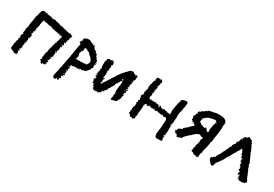

<svg xmlns="http://www.w3.org/2000/svg" viewBox="27 -1253 2885 2018"><g transform="rotate(30 1469.5 -244.0)"><path d="M548 -376Q545 -376 545 -373Q546 -373 548 -376ZM559 -447 550 -453 547 -454Q543 -455 541 -453L538 -456L536 -460Q534 -462 529 -464V-460H524Q521 -458 522 -456Q520 -454 518 -458L517 -460L515 -461L510 -459L506 -458V-460Q504 -462 501 -462H498L496 -463Q495 -464 492 -463L488 -462Q485 -468 479 -466Q466 -472 462 -472H453Q448 -472 447 -476Q440 -476 436 -474Q436 -481 432 -481H424Q419 -486 416 -484Q414 -480 410 -482L407 -484L405 -486V-483H402Q397 -485 396 -484L391 -486L386 -489Q376 -493 376 -493Q358 -495 354 -495L349 -498L346 -500Q339 -502 338 -498Q337 -502 331 -504Q326 -507 321 -504Q318 -508 314 -508V-503H309Q303 -506 298 -503H294L290 -504Q285 -504 281 -508L276 -510Q274 -511 268 -513Q266 -511 264 -513L263 -514L262 -515Q257 -511 247 -516H232Q225 -517 221 -523H216H212Q205 -523 203 -521L201 -523Q198 -522 194 -526L190 -528Q188 -529 185 -529L181 -528L176 -526H168Q162 -526 161 -519L157 -515Q149 -513 150 -504V-501L149 -499L148 -494Q146 -496 145 -493Q143 -491 145 -488L146 -487Q145 -480 142 -476Q143 -469 137 -454Q130 -439 127 -414L124 -394L122 -374Q118 -370 118 -361V-354L117 -348Q113 -344 113 -335V-328L112 -321Q113 -318 118 -308Q110 -311 109 -299V-293L107 -286Q106 -278 100 -273Q103 -268 103 -262V-257Q103 -253 104 -252Q100 -247 100 -234Q96 -232 98 -226V-217Q100 -216 107 -213L94 -200L92 -190L90 -180Q88 -168 99 -166Q94 -160 91 -160Q84 -136 88 -124Q82 -124 80 -115V-108Q80 -103 79 -102L81 -99Q76 -93 74 -83L73 -76V-69Q71 -59 69 -56L71 -54L73 -53Q77 -51 75 -48Q65 -47 69 -37Q63 -23 72 -15Q74 -12 82 -8L94 -2L95 -6L99 -2L104 -1Q110 1 111 8Q119 10 128 10H144Q148 10 149 9L150 5V0Q152 -6 154 -7Q155 -20 145 -30Q147 -29 151 -31Q152 -32 150 -35L153 -39L157 -42Q160 -46 158 -51L152 -47L151 -51L149 -55Q147 -61 149 -63Q153 -65 155 -64L158 -62L161 -61Q166 -73 159 -80Q164 -80 166 -86L165 -91L164 -96Q167 -99 167 -101Q166 -104 162 -104H159L157 -106Q161 -106 162 -107Q162 -108 164 -112L168 -117Q172 -121 167 -126Q170 -128 168 -133L166 -134L163 -135Q160 -136 159 -139L163 -140H167Q170 -141 172 -141Q176 -142 173 -152Q178 -158 177 -165L176 -171Q175 -174 177 -178L179 -180L180 -181Q179 -187 174 -200Q175 -207 177 -207Q182 -195 183 -204Q183 -209 184 -212V-220L188 -221Q187 -223 190 -225Q195 -227 193 -230L191 -233L189 -236Q187 -242 187 -243Q186 -246 190 -250H187L185 -251L179 -254Q177 -256 178 -259Q178 -262 181 -262L184 -263Q182 -266 186 -268Q187 -269 187 -271L188 -273V-275L190 -276L187 -278Q184 -280 186 -285L184 -286Q186 -288 189 -288L194 -289Q198 -290 194 -298L196 -303L197 -308Q197 -313 199 -317L197 -323Q202 -334 195 -339Q207 -344 205 -353V-360Q205 -364 208 -367Q207 -370 208 -374L209 -380Q210 -387 208 -391Q214 -394 213 -401L212 -405V-410Q212 -414 216 -415Q218 -419 218 -422L217 -430Q216 -438 221 -440Q224 -441 226 -439L229 -436L231 -433Q232 -438 237 -440Q236 -434 240 -434L248 -436Q252 -433 264 -433H270Q273 -433 274 -429Q277 -431 280 -428L281 -429L282 -431Q284 -433 285 -433Q282 -428 288 -424Q293 -422 295 -423L302 -424L308 -426Q312 -422 317 -423L320 -424Q322 -424 323 -423H324L325 -424Q326 -425 328 -423V-419Q328 -418 330 -416L333 -420L334 -418L335 -414Q337 -415 340 -416.5Q343 -418 344 -418Q345 -411 349 -411L352 -413H354Q355 -412 357.5 -410.5Q360 -409 361 -408Q362 -407 364 -409L365 -410H367Q373 -412 376 -404Q379 -403 383 -403L387 -404Q393 -407 396 -404Q396 -401 397 -400Q401 -400 407 -406Q408 -403 413 -401Q413 -394 420 -393L423 -396L426 -398Q428 -402 425 -405H429L432 -400L434 -396L438 -393L441 -389Q444 -386 447 -386Q448 -390 447 -391Q445 -393 442 -393L445 -395L448 -398Q451 -401 454 -399Q451 -391 452 -386Q455 -390 460 -388V-391H464Q462 -394 464 -394Q466 -394 467 -391Q471 -392 472 -391L470 -388L468 -386Q471 -380 473 -382L476 -384V-381L470 -378V-374L469 -371Q467 -366 469 -363Q470 -360 466 -354L463 -349L462 -344L460 -338V-333Q458 -325 455 -324Q451 -316 454 -306Q450 -305 447 -298L445 -293L443 -288H442L441 -284L442 -280Q443 -274 441 -272L438 -268L434 -265Q436 -262 434 -259Q434 -258 435 -257Q436 -256 436 -254Q438 -251 436 -248Q432 -244 431 -244V-240L430 -237V-235L429 -232Q430 -228 424 -223Q427 -213 422 -211L421 -202L419 -194Q417 -183 420 -178Q409 -164 413 -155L409 -154L407 -148L406 -142Q405 -135 408 -130L406 -123L404 -121Q403 -120 406 -109Q403 -108 402 -105L401 -103L399 -100Q396 -93 403 -93H406L408 -92Q410 -92 410 -89Q401 -87 402 -76Q383 -72 403 -61Q403 -59 405 -57L409 -54Q413 -50 409 -49Q412 -39 418 -38L423 -36L429 -31L430 -34L432 -38Q434 -41 432 -44L435 -46L439 -47Q442 -47 444 -44H445Q448 -42 449 -43L450 -44L451 -45Q453 -48 461 -43Q463 -42 464.5 -43.5Q466 -45 465 -48L464 -52L462 -55L468 -59L473 -62Q473 -67 467 -73Q469 -79 472 -80L476 -82L480 -86L477 -89L475 -91Q472 -94 468 -93Q464 -98 465.5 -100Q467 -102 472 -101Q476 -108 476 -117Q480 -120 480 -124Q484 -122 489 -133Q481 -132 479 -138Q474 -143 475 -147Q479 -148 482 -147L485 -146L488 -145Q495 -152 489 -160L492 -161H495Q497 -160 501 -162Q500 -163 498 -164L496 -166H495V-172Q495 -178 492 -181Q495 -183 497 -188Q499 -193 502 -195Q498 -196 496 -197.5Q494 -199 495 -201L496 -206Q498 -209 496 -211Q489 -217 492 -227Q493 -227 495 -225L497 -220Q498 -216 502 -218Q504 -216 502 -214L500 -211Q498 -208 503 -206Q510 -218 502 -228L503 -231V-233L504 -234V-236Q505 -239 507 -241L508 -244V-246L510 -250Q513 -251 514 -255L515 -258L516 -261L515 -264L512 -267Q509 -272 510 -274Q516 -273 517 -275Q517 -276 516 -278L509 -285Q512 -289 517 -289H522L526 -290L525 -292H528Q526 -296 525 -298L521 -300L517 -302V-301Q519 -307 522 -305L525 -303L528 -301Q527 -308 515 -308L514 -312V-316Q513 -319 516 -321L520 -318L521 -315L522 -312L524 -311L525 -310Q529 -308 531 -308Q527 -312 530 -315Q526 -321 530 -321H533L536 -324L532 -329L527 -334V-338L526 -342Q525 -346 527 -350Q534 -346 540 -346Q542 -349 540 -355L538 -359L537 -363L539 -365L541 -368Q543 -370 541 -373L546 -375L551 -377Q548 -379 538 -386Q540 -389 545 -391H555Q551 -394 551 -400L552 -406Q552 -409 550 -411Q553 -413 555 -419L557 -424L560 -428L561 -433L562 -437L564 -440L565 -443L567 -445Z M598 9 599 8 601 6Q599 -3 603 -9Q602 -14 605 -25L608 -33L609 -41Q615 -59 619 -84L623 -106L629 -128Q628 -134 631 -146L633 -155L635 -164L642 -205Q646 -227 651 -245Q653 -271 659 -294Q660 -319 668 -355L674 -386L680 -416Q678 -424 673 -425L667 -427Q663 -429 662 -431L667 -442L672 -454L676 -457L681 -461Q686 -466 682 -470Q681 -469 678 -467Q678 -475 682 -486Q707 -505 733 -505Q749 -505 762 -498Q764 -490 766 -489Q768 -489 771 -490L774 -492L777 -493Q779 -488 797 -480Q798 -479 802 -477L808 -474L811 -478L813 -481Q820 -479 821 -474V-468L822 -463Q830 -460 835 -446L840 -443L846 -439Q852 -435 858 -437L860 -435Q859 -428 863 -425L864 -423L866 -421Q868 -418 869 -411Q875 -417 878 -416Q879 -416 884 -408V-402Q884 -398 887 -397L886 -395L885 -393Q884 -390 886 -388L890 -387H894Q899 -385 898 -381Q903 -372 902 -365Q907 -365 910 -361Q912 -356 916 -356Q916 -352 919 -347L922 -343L925 -340Q923 -336 922 -337L920 -338H918Q917 -337 919 -333L921 -330L923 -327Q928 -327 931 -326Q928 -322 924 -322H920L914 -319Q919 -313 922 -314H926L929 -311Q927 -306 924 -307H920L917 -306V-293Q919 -291 917 -288L915 -283Q917 -280 919 -276Q921 -271 919 -266Q905 -257 904 -245Q909 -240 908 -230Q905 -234 904 -235L903 -237Q901 -239 900 -239Q894 -224 885 -218Q880 -204 871 -206L868 -203L866 -200Q863 -198 859 -199Q853 -187 846 -200Q842 -194 833 -186L831 -188L828 -190Q821 -185 817 -188V-190L816 -192Q816 -194 815.5 -194.5Q815 -195 814 -194Q810 -192 809 -190L807 -184Q804 -176 801 -181L799 -186L797 -192Q792 -183 788 -181Q776 -177 775 -178Q771 -178 766 -186L760 -183L755 -180Q749 -177 746 -182Q741 -180 736 -183Q732 -176 724 -176H717Q714 -176 710 -174Q709 -176 709 -180Q701 -178 702 -173Q700 -168 707 -160Q705 -158 702 -157Q706 -153 704 -151L701 -150Q699 -148 701 -146Q702 -146 712 -144Q711 -141 709 -141H707L705 -140Q705 -136 700 -131L697 -127Q695 -125 695 -122Q703 -114 708 -115Q708 -111 704 -110L700 -108L696 -107H693L690 -109Q686 -110 683 -109Q688 -101 694 -102Q701 -95 695 -82Q696 -78 693 -71Q699 -66 699 -52Q693 -46 681 -46Q679 -43 682 -39Q686 -42 690 -40Q694 -39 691 -33Q656 -28 683 -7L681 -6Q680 -5 677.5 -3.5Q675 -2 673 0Q669 -1 665 0L662 2L658 4Q658 5 660 7L662 8L664 9Q668 13 668 18Q668 24 661 21Q660 28 649 26L650 24V21Q643 22 637 11Q633 16 638 27Q637 28 636 29Q635 30 634 30L629 29Q623 29 620 34Q616 34 613 31L609 29L606 26Q607 22 604 18Q603 17 597 15Q596 13 598 9ZM727 -274 723 -272 718 -270Q715 -268 721 -264L718 -261Q717 -260 717 -260Q717 -258 716 -258Q720 -255 725 -257L730 -259L734 -261Q747 -257 754 -261Q755 -260 757 -260Q761 -262 764 -261L767 -259L771 -258Q774 -261 781 -261L787 -260L793 -261Q796 -263 801 -261L808 -259L810 -261H814Q818 -262 819 -265L829 -264L839 -263L843 -265L846 -267Q851 -270 846 -273Q851 -280 859 -288L860 -292V-295Q862 -300 864 -301Q862 -320 850 -336L839 -349L827 -361L824 -362L820 -363Q818 -368 811 -376L806 -382L800 -387L793 -390L786 -392Q779 -395 774 -400L760 -405L747 -409L743 -406L739 -403Q742 -396 741 -388V-380L740 -372Q736 -371 733 -364L730 -360L727 -356Q727 -353 726 -351L723 -344Q718 -336 716 -335L717 -329L720 -324Q722 -315 721 -312Q724 -308 725 -304Q722 -298 729 -292Q727 -291 724 -289Q721 -287 720 -287Q715 -282 716 -278Q726 -280 727 -274ZM689 -156Q688 -152 692 -148Q700 -150 695 -159Q689 -160 689 -156ZM687 -65 684 -64H681V-57L684 -58L688 -59Q689 -60 693 -63Q691 -65 687 -65ZM672 -38H668Q667 -37 670 -36L672 -35L673 -34L676 -37ZM684 -87Q682 -92 680 -92Q683 -89 684 -87ZM667 -62V-66Q663 -65 667 -62ZM910 -337 912 -336Q913 -336 911 -338Q911 -337 910 -337ZM681 -52 683 -51Q683 -52 682 -53Q682 -52 681 -52ZM682 -75 683 -74Q683 -75 682 -75ZM675 -56Z M1008 -411 998 -421Q1000 -428 1005 -423L1011 -427L1017 -431Q1020 -434 1024 -434Q1029 -436 1032 -434Q1034 -432 1037 -432L1038 -431Q1039 -430 1040 -430Q1042 -428 1044 -432L1045 -434L1047 -435Q1059 -441 1066 -438Q1066 -434 1075 -434L1076 -429L1078 -423Q1079 -419 1085 -417L1084 -412V-408Q1084 -402 1083 -401L1084 -398V-395Q1086 -392 1084 -390L1079 -393Q1077 -385 1071 -382Q1072 -373 1080 -375Q1077 -368 1078 -363Q1070 -351 1076 -349Q1070 -344 1071 -340Q1073 -332 1080 -335Q1072 -327 1071 -321V-318L1070 -315Q1069 -312 1064 -307Q1068 -300 1068 -298L1067 -297Q1065 -296 1067 -294Q1071 -296 1072 -298L1074 -301L1076 -303Q1081 -301 1073 -298Q1077 -292 1066 -286L1069 -283L1071 -281Q1074 -280 1076 -276Q1073 -272 1072 -272L1069 -270L1068 -269L1064 -267Q1071 -263 1068 -252Q1067 -242 1059 -234Q1057 -231 1061 -231L1064 -232H1067L1069 -240Q1075 -238 1070 -230Q1080 -232 1081 -238Q1082 -234 1081 -227L1078 -215Q1075 -220 1067 -218Q1070 -216 1075 -209Q1068 -206 1065 -203Q1071 -204 1072 -203Q1075 -202 1072 -198L1076 -189Q1073 -186 1069 -180L1066 -171Q1067 -170 1071 -170Q1070 -163 1074 -163Q1077 -169 1086 -182L1092 -192L1098 -201L1104 -208L1108 -216Q1114 -227 1121 -231Q1120 -235 1126 -246Q1133 -255 1139 -260Q1136 -265 1142 -271L1146 -275L1149 -279Q1153 -285 1155 -287Q1154 -289 1157 -294L1161 -298L1164 -301Q1173 -324 1200 -357Q1214 -375 1223 -384L1234 -397L1245 -408Q1257 -415 1264 -429Q1269 -437 1272 -436L1273 -435V-433Q1272 -432 1273 -431.5Q1274 -431 1275 -432Q1279 -438 1281 -442Q1287 -441 1302 -444L1304 -445L1306 -446Q1310 -448 1311 -447L1309 -444L1307 -441Q1319 -446 1321 -431L1330 -432L1337 -433Q1336 -427 1343 -420L1349 -424L1354 -429L1358 -428H1361Q1363 -427 1368 -430L1370 -424Q1370 -421 1367 -418Q1369 -418 1368 -414L1369 -410L1370 -406Q1370 -400 1367 -399L1368 -394V-389Q1370 -383 1365 -378Q1367 -376 1366 -374L1357 -367L1352 -363L1347 -359Q1356 -360 1360 -355L1358 -351L1356 -348Q1354 -342 1355 -341Q1349 -330 1356 -327Q1352 -314 1345 -311Q1349 -307 1349 -305L1347 -303L1346 -300Q1345 -296 1346 -290Q1350 -288 1348 -283Q1348 -278 1344 -277Q1343 -276 1343 -279H1345V-280Q1337 -277 1337 -270L1340 -267L1342 -265Q1348 -263 1352 -266Q1351 -262 1349 -249L1352 -246L1354 -242L1352 -239L1349 -236Q1346 -234 1342 -232L1338 -224Q1341 -221 1343 -224L1345 -227Q1346 -228 1349 -228L1348 -221L1347 -215Q1345 -205 1342 -200L1340 -208Q1336 -206 1335 -205V-202L1333 -200L1337 -196L1340 -195L1343 -194Q1337 -193 1335 -186L1336 -180L1334 -175Q1339 -181 1340 -181Q1342 -181 1342 -173L1340 -167V-163Q1338 -162 1337 -162.5Q1336 -163 1337 -165H1340V-168Q1336 -166 1335 -158L1333 -152Q1331 -148 1330 -146Q1333 -144 1332 -141L1330 -134Q1334 -132 1332 -127L1329 -123L1326 -119Q1324 -122 1319 -119L1320 -115L1321 -112Q1317 -109 1315 -103L1312 -92Q1305 -87 1285 -81Q1283 -81 1277.5 -79.5Q1272 -78 1268 -77L1260 -75L1255 -74Q1251 -76 1246 -73L1245 -77L1244 -81Q1242 -86 1245 -90Q1243 -92 1247 -98L1250 -102L1252 -106Q1246 -109 1249 -118L1250 -124Q1248 -129 1246 -130Q1257 -137 1250 -144L1253 -147L1255 -149V-155L1253 -161Q1250 -164 1250 -172V-177L1249 -183Q1252 -200 1254 -235L1257 -256Q1258 -265 1258 -277L1260 -280L1261 -282L1260 -289Q1259 -292 1261 -296Q1247 -298 1240 -292L1238 -285Q1236 -283 1234 -277L1232 -271Q1231 -267 1222 -265Q1222 -260 1224 -258L1226 -257L1227 -254Q1223 -253 1219 -254L1215 -255L1211 -256Q1211 -253 1213 -251L1214 -249L1215 -246Q1207 -241 1206 -235L1207 -229L1206 -222Q1200 -218 1200 -213Q1201 -212 1198 -207L1196 -205L1195 -202Q1191 -200 1190 -196L1188 -193L1185 -191Q1180 -189 1180 -185Q1180 -180 1183 -177L1182 -175Q1181 -174 1179 -174Q1171 -166 1171 -165Q1167 -164 1165 -159Q1164 -157 1166 -151Q1162 -142 1157 -135Q1154 -132 1150 -131Q1149 -130 1147 -130Q1143 -131 1140 -128Q1139 -124 1142 -122L1144 -120L1148 -119Q1137 -108 1135 -107Q1129 -105 1121 -109Q1120 -107 1120 -103V-101L1121 -99Q1121 -93 1118 -87Q1113 -80 1108 -79Q1101 -90 1096 -73Q1089 -66 1086 -68L1082 -71L1078 -74H1073Q1069 -72 1067 -71Q1065 -70 1060 -70Q1054 -73 1048 -64L1049 -69L1048 -72Q1047 -76 1041 -72Q1038 -74 1039 -77H1042V-80L1040 -77L1038 -74Q1037 -72 1035 -70V-73L1032 -76Q1030 -74 1027 -79L1025 -84L1023 -86L1022 -87L1024 -97Q1025 -103 1022 -106Q1021 -108 1018 -105L1016 -103L1013 -102Q1012 -103 1012 -105L1014 -107Q1016 -109 1010 -112L1012 -114L1013 -115Q1015 -118 1014 -119H1008Q1009 -122 1011 -126Q1007 -124 1005 -123Q1005 -129 1008 -129H1010Q1011 -130 1011 -132Q1010 -133 1005 -131L1003 -129L1000 -128L996 -130L991 -132L992 -140Q992 -145 995 -148Q993 -148 991 -150H993V-152Q981 -160 991 -179L995 -181L998 -182Q1001 -185 999 -188Q1004 -195 1000 -199Q993 -202 990 -200L989 -199Q987 -198 986 -199Q991 -207 984 -211Q989 -216 991 -220Q996 -223 996 -227Q994 -231 991 -233Q989 -230 985 -224Q983 -230 983 -233L984 -238L985 -243Q990 -248 989 -251L987 -255L986 -259Q986 -262 989 -264L992 -267Q994 -269 994 -273Q992 -277 993 -281L994 -286L996 -290Q991 -294 993 -302L997 -306L1000 -309L999 -313V-319Q997 -325 993 -321Q991 -327 992 -331L995 -336L996 -341L994 -343L991 -346Q994 -351 993 -361Q993 -364 993.5 -367Q994 -370 994.5 -372.5Q995 -375 995 -376Q993 -378 993 -383L994 -388V-392Q994 -396 999 -404Q1003 -409 1008 -411ZM995 -187Q998 -191 994 -192Q992 -186 989 -183Q986 -180 984 -181Q982 -170 983 -169Q984 -168 987 -169Q991 -172 992 -177Q995 -182 995 -187ZM1246 -318 1245 -314 1247 -310 1249 -307Q1251 -303 1257 -305L1253 -308Q1255 -310 1256 -310L1258 -311L1261 -312Q1252 -315 1254 -326Q1249 -324 1248 -321ZM1337 -240 1340 -241 1344 -246 1347 -251 1345 -254 1344 -257Q1341 -259 1339 -257Q1339 -246 1329 -239Q1330 -238 1334 -239ZM1326 -225 1329 -223Q1334 -227 1333 -233Q1330 -236 1329 -233L1327 -230Q1325 -228 1323 -228ZM1341 -340 1343 -336Q1344 -334 1344 -332Q1347 -337 1345 -346Q1339 -345 1341 -340ZM1134 -118Q1130 -121 1122 -119Q1128 -115 1134 -118ZM985 -223V-221L987 -222L989 -223Q991 -225 991 -226H985ZM1328 -189 1329 -187 1331 -191 1329 -193 1326 -192ZM1066 -328 1064 -326Q1064 -324 1065 -324L1067 -326L1069 -329Q1069 -332 1066 -329ZM1336 -153 1335 -149H1329L1332 -151ZM1264 -301 1257 -296Q1261 -295 1264 -301ZM1334 -265 1330 -270Q1332 -265 1334 -265ZM979 -247Q980 -246 985 -246Q984 -249 979 -247ZM987 -177 989 -179 991 -178 989 -176Q987 -174 987 -175ZM988 -161 987 -156Q990 -159 988 -161ZM1074 -175 1073 -177Q1077 -177 1075 -174ZM1064 -374 1067 -376Q1064 -378 1064 -374ZM982 -268H983L982 -270Q981 -270 981 -269Q981 -268 982 -268ZM1257 -305 1256 -301Q1259 -304 1257 -305ZM1090 -382V-383L1092 -384Q1093 -383 1090 -382ZM995 -158H994Q994 -156 995 -156ZM1001 -144Q1002 -144 1002 -146Q1001 -146 1001 -144ZM1081 -241H1082L1081 -239Q1079 -239 1081 -241ZM1358 -416H1357V-415Z M1485 -55Q1483 -57 1489 -63Q1484 -64 1485 -70Q1483 -73 1485 -76L1487 -79L1488 -82L1489 -85V-89Q1491 -94 1493 -96Q1484 -97 1486 -106L1489 -112L1491 -118Q1489 -132 1499 -144Q1495 -151 1501 -158Q1499 -162 1500 -164L1501 -170Q1500 -175 1495 -177L1496 -183L1497 -187Q1498 -191 1506 -191Q1504 -194 1502 -200V-203L1503 -205Q1505 -210 1500 -215Q1507 -222 1509 -221L1511 -220Q1514 -220 1515 -221Q1515 -222 1514 -223L1512 -225Q1510 -226 1511 -229Q1505 -234 1509 -250L1506 -255L1503 -261Q1500 -268 1503 -273Q1502 -280 1504 -282L1508 -283L1514 -285Q1513 -287 1515 -291L1516 -294L1518 -296V-301L1517 -308Q1515 -310 1514 -314V-318L1513 -322Q1515 -323 1517 -328L1519 -332L1521 -336L1520 -340L1519 -344L1520 -345Q1521 -346 1522 -346L1523 -349Q1523 -353 1526 -353Q1527 -357 1524 -357L1521 -358L1518 -361H1529Q1531 -362 1529 -364L1528 -366V-367Q1530 -372 1526 -376Q1528 -382 1524 -391Q1527 -398 1526 -402H1531L1530 -407L1528 -411Q1526 -418 1530 -419Q1528 -425 1535 -426Q1537 -428 1537 -433L1536 -436V-439L1538 -444L1539 -450Q1539 -456 1542 -459L1543 -467L1544 -475Q1553 -476 1555 -481Q1547 -496 1551 -505Q1555 -506 1557 -511L1559 -516L1560 -520Q1574 -522 1598 -516L1599 -519L1601 -521Q1602 -523 1604 -525L1609 -520L1614 -515Q1623 -508 1624 -503Q1625 -501 1623 -495L1621 -490L1620 -485Q1614 -485 1612 -483Q1621 -475 1620 -470L1618 -471L1616 -472L1615 -468V-464Q1613 -457 1612 -456Q1614 -453 1611 -446L1608 -441Q1608 -437 1609 -435Q1606 -434 1604 -436L1602 -437L1600 -439Q1598 -437 1598 -436V-432Q1600 -428 1608 -433Q1611 -432 1611 -425L1610 -420V-415L1606 -409L1603 -404Q1600 -398 1606 -391Q1599 -388 1596 -386Q1602 -384 1603 -383Q1604 -380 1600 -376Q1602 -374 1602 -370L1600 -364Q1597 -356 1601 -353L1596 -349L1592 -344Q1589 -340 1598 -338Q1595 -332 1598 -326Q1593 -322 1594 -318Q1587 -302 1592 -293V-291L1591 -287Q1605 -283 1611 -280Q1612 -284 1615 -285H1618L1622 -286Q1623 -284 1624.5 -280.5Q1626 -277 1626 -276Q1628 -278 1630 -280L1632 -281Q1635 -281 1636 -280Q1640 -278 1644 -282L1648 -278Q1649 -282 1655 -281Q1660 -285 1666 -283L1670 -281Q1673 -280 1676 -281L1677 -279L1679 -277Q1681 -275 1682 -275Q1682 -278 1685 -279H1690L1693 -278L1695 -276L1701 -273V-276L1700 -279Q1711 -280 1713 -272V-268L1714 -265Q1715 -263 1722 -261Q1720 -258 1727 -256Q1727 -258 1727.5 -261Q1728 -264 1728.5 -266Q1729 -268 1729 -269.5Q1729 -271 1729 -272L1724 -274L1718 -276Q1732 -278 1737 -275L1739 -273L1741 -271Q1743 -270 1749 -268Q1747 -264 1755 -259L1757 -262L1759 -265L1761 -262L1762 -259Q1763 -255 1767 -254Q1769 -256 1769 -258L1770 -263Q1770 -266 1777 -265Q1781 -258 1783 -260L1785 -264Q1787 -266 1789 -267Q1794 -262 1797 -261H1801Q1805 -261 1806 -255Q1811 -260 1816 -259L1822 -257L1827 -255Q1828 -248 1839 -253L1849 -250L1859 -246L1866 -253Q1861 -256 1862 -260Q1863 -264 1869 -265L1867 -269Q1866 -271 1866 -274Q1866 -276 1865 -277L1863 -279V-294Q1863 -297 1863.5 -303Q1864 -309 1865 -312Q1866 -334 1872 -338Q1869 -346 1873 -359L1876 -369L1877 -379L1879 -388L1882 -398Q1885 -410 1889 -416Q1889 -425 1894 -440Q1895 -440 1897 -441Q1899 -442 1900 -442Q1906 -450 1922 -451L1926 -452L1931 -454Q1936 -456 1941 -454Q1943 -455 1945 -456.5Q1947 -458 1948 -458L1957 -451L1965 -445V-439L1966 -434Q1966 -428 1963 -423V-417L1962 -411Q1961 -404 1962 -398Q1959 -396 1959 -391V-382Q1960 -372 1952 -370Q1953 -359 1955 -351Q1954 -351 1951 -347L1949 -337L1947 -327Q1944 -314 1941 -306Q1943 -300 1941 -292L1940 -284L1939 -277Q1941 -263 1941 -253L1940 -241L1939 -229L1937 -227Q1938 -221 1938 -206L1937 -196L1936 -185H1934L1931 -184Q1938 -174 1935 -164Q1926 -168 1923 -165Q1927 -160 1922 -158Q1925 -154 1929 -155L1932 -157L1936 -159Q1937 -155 1928 -147Q1934 -139 1931 -136Q1935 -132 1935 -125Q1935 -117 1930 -117Q1935 -105 1931 -92Q1939 -84 1929 -77Q1932 -72 1932 -68Q1932 -62 1928 -58Q1930 -52 1930 -46L1929 -40V-34L1927 -32Q1925 -29 1923 -27Q1918 -32 1917 -34L1915 -31L1912 -27Q1914 -24 1920 -22L1924 -21L1929 -18Q1924 -16 1924 -15L1925 -8L1926 -1Q1927 4 1925 12Q1923 16 1928 21L1930 26L1932 31L1928 33L1923 35Q1923 39 1918 39H1914L1910 38Q1899 36 1895 39Q1891 38 1886 39L1878 41Q1871 38 1864 40Q1860 38 1852 35Q1849 31 1848 27V22Q1848 20 1842 19L1843 15L1844 11Q1846 6 1842 4V-18Q1842 -24 1846 -28Q1844 -52 1850 -66Q1854 -110 1854 -141Q1854 -143 1856 -167Q1859 -174 1857 -180Q1855 -188 1848 -189Q1848 -191 1846 -193L1843 -196Q1838 -201 1837 -203Q1837 -202 1836 -202L1835 -200L1832 -198Q1828 -197 1827 -193Q1825 -194 1821 -194H1817Q1814 -194 1810 -200Q1808 -200 1806 -198L1803 -200L1801 -202Q1798 -203 1795 -206Q1791 -199 1789 -199Q1788 -199 1781 -204Q1780 -200 1776 -199L1772 -200H1768Q1767 -202 1765.5 -205.5Q1764 -209 1764 -210L1760 -205Q1759 -202 1757 -202Q1753 -199 1753 -208Q1750 -205 1746 -206Q1741 -208 1740 -212Q1739 -209 1732 -211Q1726 -204 1719 -211Q1717 -207 1714 -206L1711 -204L1708 -202Q1699 -205 1699 -211V-215Q1699 -217 1697 -219Q1693 -219 1692 -215L1690 -211L1688 -208Q1680 -213 1676 -213Q1673 -215 1671 -211Q1665 -206 1660 -211L1655 -212H1649L1648 -214V-216Q1648 -218 1644 -219Q1641 -213 1640 -213L1638 -214L1635 -217Q1632 -221 1627 -221Q1627 -220 1625 -216L1623 -211Q1620 -205 1614 -209Q1610 -206 1607 -209L1604 -212Q1603 -213 1600 -213Q1599 -214 1597 -224Q1589 -210 1579 -212L1581 -204L1582 -196Q1581 -196 1580 -195Q1579 -194 1578 -193L1574 -192Q1570 -191 1573 -182Q1575 -186 1576 -189Q1579 -184 1579 -182Q1579 -177 1575 -176Q1577 -166 1578 -163Q1574 -159 1577 -154H1571Q1571 -152 1574 -151L1576 -150L1578 -148Q1573 -146 1572 -136Q1574 -132 1575 -131Q1575 -126 1574 -123L1572 -124L1569 -125L1571 -117V-108Q1571 -99 1566 -94Q1571 -90 1570 -86V-74L1569 -71Q1567 -68 1569 -66L1567 -62L1566 -58Q1565 -55 1560 -53Q1562 -49 1564 -47L1560 -45Q1567 -38 1565 -37V-34Q1565 -33 1567 -29Q1566 -25 1561 -25H1554Q1552 -17 1546 -14Q1537 -11 1533 -18Q1533 -18 1532 -20Q1531 -23 1531 -25Q1527 -20 1513 -19L1502 -32L1490 -45Q1485 -43 1482 -47Q1479 -51 1485 -55ZM1606 -453Q1606 -452 1607 -451Q1608 -451 1609 -452Q1610 -453 1612 -456L1611 -457L1609 -458Q1607 -454 1606 -453ZM1725 -247Q1726 -248 1724 -252L1723 -255L1722 -257Q1718 -250 1725 -247ZM1589 -367Q1588 -368 1588 -367Q1588 -365 1589 -364L1592 -361Q1593 -362 1593 -363L1592 -365Q1590 -367 1589 -367ZM1932 -318H1927L1929 -316L1930 -314Q1930 -312 1932 -310Q1933 -311 1933 -314ZM1672 -270 1670 -273Q1668 -275 1666 -275Q1668 -271 1669 -268Q1670 -268 1672 -270ZM1917 -55V-52L1916 -50Q1921 -48 1922 -49ZM1927 -130Q1923 -134 1921 -130Q1924 -127 1927 -130ZM1587 -388 1593 -386V-389L1592 -392L1590 -390Q1588 -389 1587 -388ZM1928 -205Q1927 -206 1927 -212Q1924 -205 1928 -205ZM1591 -349V-356Q1587 -350 1591 -349ZM1533 -18Q1538 -20 1538 -25Q1536 -21 1533 -18ZM1926 -105 1920 -108Q1923 -104 1926 -105ZM1584 -382V-383Q1583 -382 1583 -381Q1584 -381 1586 -379Q1587 -380 1585 -381ZM1575 -349 1574 -348V-347Q1577 -347 1575 -349ZM1635 -376V-378Q1632 -378 1634 -376Q1635 -375 1635 -376ZM1534 -24Q1535 -25 1533 -25Q1532 -24 1534 -24ZM1702 -158 1704 -160Q1702 -160 1702 -158ZM1618 -249H1616V-248Q1618 -246 1618 -249ZM1607 -31V-29Q1607 -28 1608 -29V-30Q1608 -31 1607 -31ZM1197 -83V-82Q1198 -83 1197 -83Z M2171 -368 2172 -369H2175L2174 -368L2175 -366Q2171 -367 2171 -368ZM2180 -375 2179 -374 2176 -372Q2183 -388 2225 -418L2233 -420L2237 -421L2242 -423Q2247 -424 2252.5 -425.5Q2258 -427 2262 -428.5Q2266 -430 2269 -430Q2304 -439 2317 -434Q2328 -429 2318 -413H2320L2324 -414L2331 -416Q2338 -416 2334 -409L2330 -408L2327 -409Q2322 -407 2322 -404Q2328 -404 2325 -401L2322 -397Q2320 -394 2321 -393Q2320 -392 2318.5 -390Q2317 -388 2317 -387L2316 -378Q2316 -370 2311 -365Q2313 -357 2311 -351L2309 -344L2307 -337Q2302 -320 2308 -312Q2300 -307 2305 -302L2308 -301L2311 -299Q2314 -296 2312 -293L2305 -296Q2301 -283 2292 -286Q2287 -288 2278 -301L2271 -311L2264 -318Q2263 -315 2257 -317L2254 -318Q2251 -318 2250 -317L2257 -314Q2255 -310 2251 -305Q2248 -309 2241 -309L2237 -310L2232 -311Q2223 -311 2229 -322Q2220 -313 2210 -317Q2208 -318 2197 -327L2190 -331L2183 -336Q2174 -342 2177 -356L2182 -367Q2184 -375 2184 -377ZM2264 -303 2263 -305H2265L2267 -304V-302ZM2331 -425 2329 -424 2327 -423Q2329 -424 2327 -426ZM2389 -261 2390 -260V-258Q2386 -259 2389 -261ZM2101 -376 2095 -382 2093 -374Q2093 -368 2094 -366Q2089 -368 2087 -365.5Q2085 -363 2087 -355Q2088 -352 2090 -342L2092 -336L2094 -332L2095 -336L2099 -334L2094 -332Q2087 -320 2091 -316Q2092 -315 2098 -312L2102 -311L2107 -308Q2109 -304 2108 -299L2107 -294L2108 -289Q2112 -289 2112 -294V-298L2113 -303Q2119 -295 2119 -299H2121V-301L2124 -304L2127 -298V-291Q2127 -286 2129 -284Q2130 -283 2141 -286Q2152 -269 2136 -264L2129 -261L2087 -217Q2079 -214 2074 -209Q2066 -206 2066 -204L2067 -203L2069 -201L2071 -198Q2069 -196 2069 -198L2067 -200L2066 -199Q2064 -197 2062 -196L2059 -194Q2056 -194 2056 -190V-188L2055 -185V-181H2049Q2045 -180 2045 -174Q2043 -174 2038.5 -173.5Q2034 -173 2032 -172Q2025 -169 2020 -166Q2006 -157 2011 -146Q2009 -140 2005 -139L1999 -138L1994 -137Q1993 -135 1995 -133L2000 -132L1998 -129L1996 -127Q1994 -125 1995 -125Q1995 -122 2000 -120Q2005 -117 2007 -118Q2006 -110 2015 -102L2018 -107L2021 -111Q2024 -111 2024 -108V-106Q2023 -105 2025 -103Q2032 -102 2035 -94L2038 -87L2039 -82L2048 -80L2058 -81Q2069 -82 2070 -93Q2075 -90 2082 -91Q2092 -93 2096 -98L2101 -103L2102 -112L2110 -120L2117 -128L2125 -136Q2146 -158 2148 -158Q2150 -159 2166 -171L2178 -185Q2199 -199 2209 -214Q2213 -210 2219 -211Q2222 -213 2226 -219L2235 -221L2243 -223Q2249 -223 2257 -214L2264 -212L2272 -210Q2282 -207 2288 -207Q2285 -203 2287 -194Q2281 -194 2279 -183L2276 -174Q2276 -173 2275.5 -170Q2275 -167 2274 -166Q2280 -164 2276 -157L2275 -154V-151Q2274 -147 2277 -144Q2268 -142 2271 -124Q2267 -123 2265 -114L2263 -108L2259 -101Q2265 -93 2262 -85L2259 -78L2253 -70Q2256 -62 2253 -55Q2256 -51 2253 -45L2252 -41L2249 -36Q2251 -27 2265 -25L2271 -23L2275 -22Q2282 -19 2283 -13Q2285 -18 2291 -13Q2287 -13 2286 -14L2283 -13Q2286 -8 2288 -8Q2291 -8 2295 -12L2302 -9Q2307 -6 2308 -6Q2314 -5 2318 -12Q2323 -2 2326 0Q2332 1 2336 -7Q2348 -9 2347 -21Q2339 -21 2337 -26Q2344 -25 2347 -29Q2351 -33 2342 -36Q2351 -43 2347 -53L2352 -60Q2353 -62 2356 -70Q2361 -82 2353 -87Q2360 -94 2362 -112L2365 -124Q2366 -129 2370 -135Q2368 -142 2372 -151L2374 -160L2375 -169Q2375 -172 2377 -178L2378 -185Q2382 -193 2382 -201Q2375 -205 2379 -211L2383 -215L2388 -218Q2393 -256 2393 -270Q2397 -290 2402 -324L2405 -352L2408 -380L2409 -390V-402Q2410 -412 2408 -424Q2408 -430 2409 -433L2411 -443Q2415 -455 2411 -464Q2404 -487 2377 -498Q2356 -506 2322 -506Q2305 -506 2294 -505L2281 -504L2270 -503Q2265 -497 2242 -495L2233 -494L2225 -493Q2215 -491 2211 -487Q2204 -490 2197 -486Q2188 -482 2190 -475Q2187 -470 2184 -472L2179 -475L2176 -473L2173 -470Q2170 -468 2171 -464Q2161 -461 2156 -452Q2150 -456 2147 -451L2143 -447Q2141 -445 2139 -445L2140 -446L2135 -445L2131 -442L2133 -440L2135 -437Q2133 -434 2126 -432L2120 -431L2114 -429Q2114 -426 2111 -422L2107 -416Q2104 -408 2112 -403Q2110 -397 2108 -396L2105 -395L2103 -394Q2098 -393 2099 -387Q2103 -386 2101 -376Z M2916 -25 2913 -28 2910 -21Q2908 -15 2908 -13L2904 -21L2901 -18L2900 -15Q2899 -13 2897 -11Q2893 -9 2889 -16Q2878 -7 2870 -7Q2865 -7 2853 -12Q2849 -12 2842 -5V-9Q2842 -12 2843 -12Q2843 -11 2839 -11L2837 -17L2836 -14Q2834 -12 2833 -10Q2831 -15 2827 -21Q2822 -27 2821 -27Q2818 -27 2816 -16Q2814 -20 2813 -23H2816V-27Q2829 -33 2815 -35Q2814 -36 2816 -38L2819 -40Q2824 -44 2823 -50Q2815 -39 2806 -39Q2814 -49 2817 -58Q2820 -67 2815 -67Q2809 -67 2799 -54L2797 -59L2795 -64Q2793 -72 2793 -74L2797 -83Q2799 -89 2799 -91Q2800 -95 2797 -97Q2794 -99 2789 -97Q2789 -101 2791 -107Q2788 -108 2786 -103L2785 -98L2784 -94Q2778 -101 2781 -114L2785 -124L2787 -135Q2776 -130 2776 -135L2777 -138L2778 -142Q2780 -146 2778 -151Q2773 -154 2773 -145Q2768 -145 2768 -154V-161Q2768 -164 2769 -165Q2764 -170 2765 -177L2766 -183L2769 -189Q2768 -191 2765 -194Q2764 -195 2763 -195L2761 -193L2760 -188Q2759 -181 2751 -184V-186L2752 -188Q2758 -195 2754 -198L2753 -199L2752 -201Q2751 -203 2753 -208L2752 -210L2751 -212Q2750 -215 2751 -218Q2753 -214 2755 -216Q2757 -216 2757 -220Q2757 -222 2755 -226Q2754 -229 2749 -229Q2739 -222 2736 -234Q2744 -251 2738 -252H2734L2730 -255Q2724 -260 2722 -272Q2724 -278 2723 -282Q2722 -286 2717 -288Q2712 -303 2703 -316Q2694 -309 2690 -297Q2683 -278 2673 -271Q2673 -267 2662 -247Q2652 -229 2648 -229Q2648 -227 2646 -221Q2644 -216 2641 -214Q2631 -187 2603 -151V-147L2595 -132L2587 -117Q2577 -111 2576 -98L2574 -97Q2572 -96 2572 -95L2569 -91Q2564 -86 2562 -85L2561 -81L2560 -77L2554 -71L2549 -64Q2544 -55 2537 -50Q2531 -27 2524 -9Q2518 -3 2512 -3Q2500 -3 2487 -18L2482 -24L2476 -31Q2468 -41 2467 -42Q2461 -48 2461 -57V-74L2468 -81Q2468 -80 2473 -82L2477 -83H2480Q2481 -90 2488 -95Q2495 -101 2501 -98Q2507 -105 2501 -111L2505 -117L2510 -124Q2515 -132 2516 -137Q2517 -137 2519 -139Q2520 -140 2520 -143Q2526 -149 2530 -157L2534 -165L2538 -173L2539 -176L2541 -179Q2543 -183 2542 -186Q2544 -189 2547.5 -194Q2551 -199 2552 -200L2553 -203L2554 -207Q2555 -211 2559 -213Q2558 -220 2562 -228Q2566 -236 2574 -237Q2569 -249 2578 -255V-258L2579 -263Q2579 -264 2579.5 -267Q2580 -270 2581 -271Q2585 -279 2592 -274V-284L2593 -295Q2594 -307 2602 -309L2603 -313L2605 -317Q2607 -320 2612 -317Q2611 -323 2616 -328Q2613 -334 2618 -345L2622 -353L2625 -362Q2631 -351 2631 -357Q2631 -358 2630 -361Q2634 -367 2635 -372L2638 -384Q2641 -400 2648 -406Q2649 -406 2651 -404L2653 -402L2654 -401L2655 -400H2657Q2659 -398 2661 -402Q2654 -407 2650 -411Q2649 -415 2658 -422Q2659 -430 2667 -432Q2672 -443 2679 -443Q2684 -443 2687 -434Q2689 -435 2691 -440L2692 -444L2693 -448L2699 -455L2707 -462Q2709 -457 2712 -456L2716 -453Q2717 -452 2719 -449Q2722 -447 2724 -449Q2726 -449 2726 -451Q2728 -453 2730 -453Q2736 -442 2740 -441L2743 -440L2745 -441Q2750 -441 2754 -431Q2748 -425 2758 -419Q2764 -415 2765 -412Q2767 -406 2763 -399Q2776 -393 2775 -383Q2781 -379 2782 -365Q2792 -359 2790 -351Q2790 -350 2792 -344L2796 -339Q2800 -334 2797 -326Q2799 -320 2801 -317L2805 -313L2808 -309Q2810 -299 2813 -294L2820 -281Q2820 -278 2822 -274L2825 -270Q2829 -265 2829 -252Q2836 -251 2838 -238Q2842 -234 2847 -220Q2844 -217 2845 -211L2846 -207L2847 -202Q2859 -192 2859 -167L2862 -164L2866 -160Q2870 -156 2869 -150L2872 -144L2876 -137Q2880 -130 2880 -122Q2884 -118 2889 -107Q2894 -94 2893 -91L2895 -87L2898 -83Q2902 -78 2900 -73Q2914 -59 2919 -39Q2921 -33 2916 -25ZM2795 -110 2793 -108Q2795 -106 2795.5 -106.5Q2796 -107 2795 -110ZM2718 -446 2717 -447Q2716 -446 2717 -446L2719 -444Q2719 -445 2718 -446ZM2821 -77 2819 -78Q2819 -77 2821 -77Z"/></g></svg>

Font: Kom-post
Style: Regular
Weight: 400
Designer: @guaschetti
Foundry: guaschetti
Version: Version 1.00 December 6, 2021, initial release